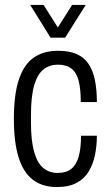

<svg xmlns="http://www.w3.org/2000/svg" viewBox="-20 -743 447 775"><path d="M210 12Q151 12 112.5 -17.5Q74 -47 55 -108Q36 -169 36 -263Q36 -361 56 -421.5Q76 -482 115.5 -510Q155 -538 214 -538Q259 -538 289 -525Q319 -512 337 -485.5Q355 -459 363 -420.5Q371 -382 371 -331H306Q306 -384 297.5 -417Q289 -450 268.5 -466Q248 -482 213 -482Q181 -482 156.5 -463.5Q132 -445 118.5 -400.5Q105 -356 105 -277V-247Q105 -176 117.5 -131Q130 -86 154 -65.5Q178 -45 212 -45Q248 -45 268.5 -62Q289 -79 298 -112.5Q307 -146 307 -195H371Q371 -155 363.5 -118Q356 -81 338.5 -51.5Q321 -22 289.5 -5Q258 12 210 12ZM102 -723H156L230 -606H197L271 -723H326L243 -591H184Z"/></svg>

Font: Archivo Condensed Light
Style: Regular
Weight: 300
Width: 3
Designer: Hector Gatti
Foundry: Omnibus-Type
Version: Version 2.001